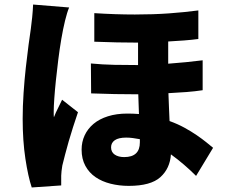

<svg xmlns="http://www.w3.org/2000/svg" viewBox="-20 -777 996 847"><path d="M285 -744Q276 -723 267 -686Q258 -649 250.5 -605Q243 -561 237 -513Q231 -465 226.5 -421.5Q222 -378 219.5 -342Q217 -306 217 -286Q217 -284 217 -273.5Q217 -263 218 -260Q226 -281 235.5 -299Q245 -317 254 -337L324 -282Q313 -250 302.5 -217Q292 -184 283 -153Q274 -122 267 -94.5Q260 -67 255 -47Q253 -36 251.5 -22.5Q250 -9 250 -2V41L120 50Q104 2 92 -77Q80 -156 80 -253Q80 -308 84 -367Q88 -426 94 -480Q100 -534 106 -579Q112 -624 116 -650Q119 -671 122 -701Q125 -731 126 -757ZM597 -163Q581 -166 566 -168Q551 -170 537 -170Q503 -170 486.5 -158.5Q470 -147 470 -127Q470 -106 486 -95Q502 -84 528 -84Q597 -84 597 -149ZM874 -379Q841 -374 803 -371Q765 -368 723 -366Q724 -331 725.5 -301Q727 -271 728 -243Q764 -230 794 -213.5Q824 -197 848 -180.5Q872 -164 890 -149.5Q908 -135 920 -125L845 -1Q819 -27 791 -51Q763 -75 734 -96Q730 -34 687.5 4.5Q645 43 548 43Q506 43 468 33.5Q430 24 401.5 4.5Q373 -15 356.5 -45.5Q340 -76 340 -117Q340 -151 353.5 -180Q367 -209 392.5 -230.5Q418 -252 456 -264Q494 -276 542 -276Q555 -276 567.5 -275.5Q580 -275 593 -274Q592 -295 591.5 -317Q591 -339 590 -361Q538 -361 486 -362Q434 -363 382 -365L381 -497Q433 -492 484.5 -491Q536 -490 589 -490V-589Q544 -589 496 -590Q448 -591 396 -593V-719Q491 -713 575 -713Q656 -713 725.5 -718Q795 -723 855 -731V-605Q825 -601 791.5 -598.5Q758 -596 722 -594V-496Q803 -502 874 -511Z"/></svg>

Font: Kinto Sans Black
Style: Regular
Weight: 900
Designer: Authors: Ryoko NISHIZUKA  (kana & ideographs); Paul D. Hunt (Latin, Greek & Cyrillic); Wenlong ZHANG  (bopomofo); Sandol
Foundry: Adobe Systems Incorporated, ookami Inc.
Version: Version 0.001